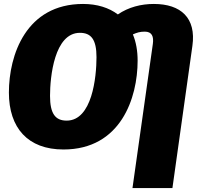

<svg xmlns="http://www.w3.org/2000/svg" viewBox="-20 -736 1003 971"><path d="M758 -716C694 -716 630 -700 576 -663C531 -697 471 -716 400 -716C112 -716 25 -458 25 -268C25 -89 121 20 301 20C591 20 676 -241 676 -429C676 -479 668 -524 652 -562C672 -571 688 -576 712 -576C749 -576 758 -551 753 -514L650 215H852L953 -504C973 -645 895 -716 758 -716ZM317 -126C260 -126 233 -161 233 -251C233 -348 255 -570 384 -570C441 -570 468 -536 468 -447C468 -346 446 -126 317 -126Z"/></svg>

Font: Fira Sans Heavy
Style: Italic
Weight: 900
Italic angle: -8°
Designer: bBox Type GmbH & Carrois Corporate GbR & Edenspiekermann AG
Foundry: bBox Type GmbH & Carrois Corporate GbR & Edenspiekermann AG
Version: Version 4.301;PS 004.301;hotconv 1.0.88;makeotf.lib2.5.64775